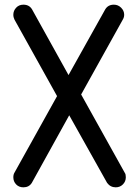

<svg xmlns="http://www.w3.org/2000/svg" viewBox="-20 -567 590 821"><path d="M80 234Q61 234 49 221.5Q37 209 37 191Q37 179 42 171L224 -156L42 -483Q37 -493 37 -504Q37 -521 49 -534Q61 -547 80 -547Q105 -547 117 -527L273 -246L430 -527Q442 -547 467 -547Q485 -547 498 -534Q511 -521 511 -504Q511 -493 505 -483L327 -163L513 171Q516 175 517 180Q518 185 518 191Q518 209 505.5 221.5Q493 234 475 234Q452 234 438 215L276 -74L116 215Q104 234 80 234Z"/></svg>

Font: Comfortaa Medium
Style: Regular
Weight: 500
Designer: Johan Aakerlund
Foundry: Johan Aakerlund
Version: Version 3.104; ttfautohint (v1.8.1.43-b0c9)